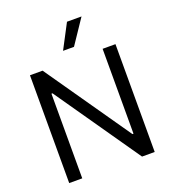

<svg xmlns="http://www.w3.org/2000/svg" viewBox="-168 -1091 1089 1217"><g transform="rotate(-20 376.5 -483.0)"><path d="M664.8 -727.3H578.1V-154.8H571L173.3 -727.3H88.1V0H176.1V-571H183.2L579.5 0H664.8ZM338.1 -801.1H411.9L522.7 -965.9H424.7Z"/></g></svg>

Font: Margiela Sans
Style: Regular
Weight: 400
Designer: Stefan Endress, Andreas Faust
Version: Version 1.100;FEAKit 1.0